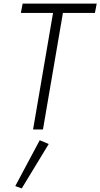

<svg xmlns="http://www.w3.org/2000/svg" viewBox="-20 -720 558 1068"><path d="M96 -648 106 -700H518L508 -648H330L219 0H164L275 -648ZM201 60 251 81 101 328 65 315Z"/></svg>

Font: Jost* Light
Style: Italic
Weight: 300
Italic angle: -10°
Version: Version 3.7